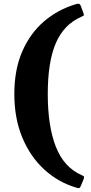

<svg xmlns="http://www.w3.org/2000/svg" viewBox="-20 -817 478 1005"><path d="M417 123 403.5 155Q399.5 165.5 395.5 167.2Q391.5 169 380.5 165.5Q286 138 212.5 71Q139 4 97 -96.5Q55 -197 55 -325Q55 -452 96.2 -547.2Q137.5 -642.5 209.8 -704.5Q282 -766.5 375 -794.5Q385.5 -798 392.2 -797.2Q399 -796.5 403 -785.5L416 -751Q420 -739 419 -736.8Q418 -734.5 406.5 -729.5Q314.5 -689.5 272.2 -591.2Q230 -493 230 -325Q230 -156.5 272.5 -48.5Q315 59.5 408 100Q419.5 105 420 108.2Q420.5 111.5 417 123Z"/></svg>

Font: Besley* Condensed
Style: Bold
Weight: 700
Width: 3
Designer: Owen Earl
Foundry: indestructible type*
Version: Version 3.000; ttfautohint (v1.8.3)